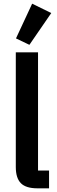

<svg xmlns="http://www.w3.org/2000/svg" viewBox="-20 -1025 308 1045"><path d="M184 0Q121 0 93.5 -28Q66 -56 66 -116V-740H187V-97H247V0ZM140 -781 67 -816 155 -1005 259 -954Z"/></svg>

Font: IBM Plex Sans Cond SmBld
Style: Regular
Weight: 600
Width: 3
Designer: Mike Abbink, Paul van der Laan, Pieter van Rosmalen
Foundry: Bold Monday
Version: Version 1.3